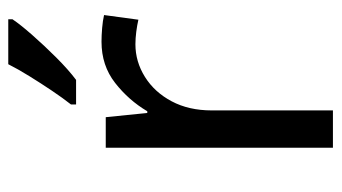

<svg xmlns="http://www.w3.org/2000/svg" viewBox="-196 -610 806 453"><g transform="rotate(-90 206.5 -383.0)"><path d="M335 -546Q350 -546 367.5 -544.5Q385 -543 398 -540L387 -459Q374 -462 358.5 -464Q343 -466 329 -466Q288 -466 252 -443.5Q216 -421 194.5 -380.5Q173 -340 173 -286V0H85V-536H157L167 -438H171Q197 -482 238 -514Q279 -546 335 -546ZM388 -756Q376 -738 351 -709.5Q326 -681 297.5 -652.5Q269 -624 245 -606H187V-618Q202 -637 219.5 -663Q237 -689 254 -716.5Q271 -744 282 -766H388Z"/></g></svg>

Font: Noto Sans Mandaic
Style: Regular
Weight: 400
Designer: Monotype Design Team
Foundry: Monotype Imaging Inc.
Version: Version 2.002; ttfautohint (v1.8.4.7-5d5b)